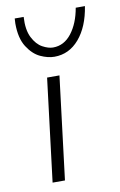

<svg xmlns="http://www.w3.org/2000/svg" viewBox="-76 -674 450 719"><g transform="rotate(-10 149.5 -315.0)"><path d="M160 -391 112 0H65L113 -391ZM154 -463Q129 -463 101 -476Q73 -489 52 -522Q31 -555 31 -611L32 -630H66Q63 -581 78 -551.5Q93 -522 115 -510Q137 -498 155 -498Q197 -498 225.5 -535Q254 -572 264 -630H299Q287 -553 248.5 -508Q210 -463 154 -463Z"/></g></svg>

Font: Josefin Sans Light
Style: Italic
Weight: 300
Italic angle: -7°
Designer: Santiago Orozco
Foundry: Typemade
Version: Version 2.000